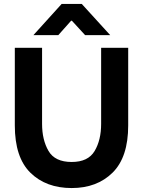

<svg xmlns="http://www.w3.org/2000/svg" viewBox="-20 -942 724 972"><path d="M55 -307V-700H193V-315Q193 -234 225.5 -178Q258 -122 343 -122Q426 -122 459 -177.5Q492 -233 492 -315V-700H629V-307Q629 -146 550 -68Q471 10 343 10Q213 10 134 -67.5Q55 -145 55 -307ZM292 -922H394L538 -764H411L344 -837H340L275 -764H149Z"/></svg>

Font: Be Vietnam
Style: Bold
Weight: 700
Designer: Gabriel Lam
Foundry: TypeRant
Version: Version 4.000